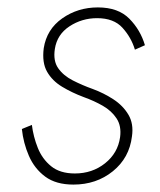

<svg xmlns="http://www.w3.org/2000/svg" viewBox="-20 -488 431 518"><path d="M66 -151 39 -140Q43 -102 58 -67.5Q73 -33 102 -11.5Q131 10 178 10Q240 10 284.5 -26Q329 -62 336 -120Q341 -154 326.5 -178.5Q312 -203 286 -220Q260 -237 230 -248Q202 -258 176.5 -271Q151 -284 137 -304Q123 -324 128 -356Q134 -395 167.5 -417Q201 -439 242 -439Q287 -439 310.5 -413Q334 -387 344 -354L371 -366Q359 -407 329 -437.5Q299 -468 244 -468Q190 -468 148 -438.5Q106 -409 98 -358Q93 -319 107 -294.5Q121 -270 147.5 -254Q174 -238 206 -226Q234 -216 257.5 -202.5Q281 -189 294.5 -168.5Q308 -148 304 -118Q298 -75 263.5 -47.5Q229 -20 182 -20Q142 -20 118 -39.5Q94 -59 82 -89Q70 -119 66 -151Z"/></svg>

Font: Jost* 200 Thin Italic
Style: Italic
Weight: 200
Italic angle: -10°
Version: Version 3.200; ttfautohint (v0.97) -l 8 -r 50 -G 200 -x 14 -